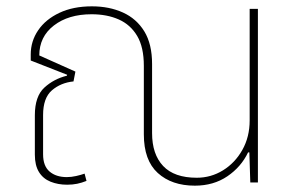

<svg xmlns="http://www.w3.org/2000/svg" viewBox="-20 -576 938 606"><path d="M192 7Q163 7 139.5 -2.5Q116 -12 103 -33Q90 -54 90 -88V-212Q90 -272 120 -299.5Q150 -327 191 -337L192 -340L77 -385V-404Q77 -446 100.5 -480.5Q124 -515 167.5 -535.5Q211 -556 270 -556Q325 -556 368 -536.5Q411 -517 435.5 -477Q460 -437 460 -374V-156Q460 -89 495 -52Q530 -15 601 -15Q646 -15 684 -38.5Q722 -62 745 -103Q768 -144 768 -196V-548H794V0H770L767 -95H763Q741 -49 697.5 -19.5Q654 10 595 10Q522 10 478 -30Q434 -70 434 -152V-368Q434 -427 413 -462.5Q392 -498 355 -514.5Q318 -531 269 -531Q196 -531 150 -495.5Q104 -460 104 -401L218 -350L212 -319Q172 -315 144 -291Q116 -267 116 -213V-89Q116 -52 136.5 -34.5Q157 -17 191 -17Q205 -17 220.5 -20.5Q236 -24 247 -28L253 -5Q238 1 223.5 4Q209 7 192 7Z"/></svg>

Font: Noto Sans Thai Thin
Style: Regular
Weight: 250
Designer: Monotype Design Team
Foundry: Monotype Imaging Inc.
Version: Version 2.001